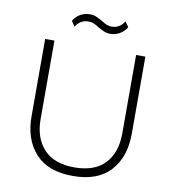

<svg xmlns="http://www.w3.org/2000/svg" viewBox="-98 -1000 996 1102"><g transform="rotate(10 400.0 -448.5)"><path d="M108 -280V-730H162V-273Q162 -162 222.5 -97.5Q283 -33 400 -33Q518 -33 578 -97Q638 -161 638 -273V-730H692V-280Q692 -145 618.5 -64Q545 17 400 17Q255 17 181.5 -64Q108 -145 108 -280ZM398 -849Q380 -861 366 -866.5Q352 -872 335 -872Q313 -872 293.5 -861Q274 -850 262 -829L241 -859Q255 -884 280 -899Q305 -914 337 -914Q358 -914 373.5 -907.5Q389 -901 410 -889Q428 -877 441.5 -871.5Q455 -866 472 -866Q494 -866 513 -877Q532 -888 544 -909L566 -879Q551 -854 526 -839Q501 -824 471 -824Q450 -824 434.5 -830.5Q419 -837 398 -849Z"/></g></svg>

Font: Sora-SIA ExtraLight
Style: Regular
Weight: 200
Designer: Jonathan Barnbrook, Julián Moncada
Foundry: Barnbrook Fonts
Version: Version 2.000